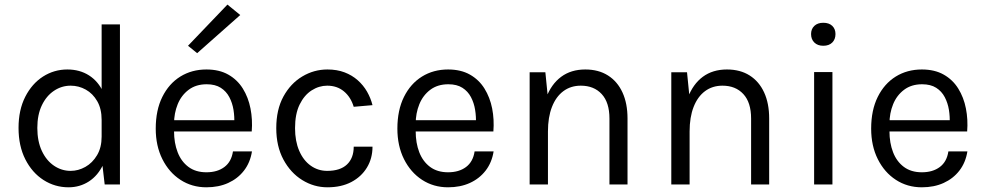

<svg xmlns="http://www.w3.org/2000/svg" viewBox="-20 -786 4194 818"><path d="M272 12Q214 12 165.5 -19Q117 -50 88 -107Q59 -164 59 -241Q59 -317.5 87.5 -373.5Q116 -429.5 163.2 -459.8Q210.5 -490 267 -490Q319.5 -490 359.2 -464.8Q399 -439.5 421 -391.2Q443 -343 443 -275H413Q413 -322.5 394.2 -355Q375.5 -387.5 345.5 -404.2Q315.5 -421 281 -421Q242.5 -421 210 -399.2Q177.5 -377.5 158.2 -337.2Q139 -297 139 -241Q139 -184.5 158.2 -143.2Q177.5 -102 210 -80Q242.5 -58 281 -58Q313.5 -58 343.8 -75Q374 -92 393.5 -124.8Q413 -157.5 413 -204H443Q443 -134.5 420.2 -86.2Q397.5 -38 358.8 -13Q320 12 272 12ZM426 0 413 -112V-682H491V0Z M859.5 12Q797.5 12 748.8 -19.8Q700 -51.5 671.8 -108Q643.5 -164.5 643.5 -238Q643.5 -316.5 671.5 -373Q699.5 -429.5 748.2 -459.8Q797 -490 859.5 -490Q914 -490 952.5 -468.2Q991 -446.5 1014.5 -408.8Q1038 -371 1047.2 -323.8Q1056.5 -276.5 1052.5 -226H706.5V-274H1001L978 -259Q979.5 -288.5 974.8 -318Q970 -347.5 957 -372.2Q944 -397 920.5 -412Q897 -427 860.5 -427Q815 -427 783.8 -403.5Q752.5 -380 737 -341.8Q721.5 -303.5 721.5 -259V-227Q721.5 -177 736.8 -137.5Q752 -98 782.8 -75Q813.5 -52 859.5 -52Q906 -52 936 -74.5Q966 -97 972.5 -141H1053.5Q1046 -93.5 1019.5 -59.2Q993 -25 952.2 -6.5Q911.5 12 859.5 12ZM820 -559.5 781 -591 949 -766.5 1003.5 -722Z M1375 12Q1317.5 12 1267.8 -18.8Q1218 -49.5 1187.5 -106.2Q1157 -163 1157 -240Q1157 -319 1187.5 -374.8Q1218 -430.5 1267.8 -460.2Q1317.5 -490 1375 -490Q1415.5 -490 1447.8 -477.8Q1480 -465.5 1504 -444.2Q1528 -423 1543.8 -395.5Q1559.5 -368 1567 -338L1487 -331Q1474.5 -372.5 1445.2 -396.8Q1416 -421 1374 -421Q1339 -421 1307.5 -400.8Q1276 -380.5 1256.5 -340.5Q1237 -300.5 1237 -240Q1237 -184.5 1254.8 -143.5Q1272.5 -102.5 1303.8 -80.2Q1335 -58 1374 -58Q1429.5 -58 1458.2 -85.2Q1487 -112.5 1487 -161H1567Q1567 -111 1543.2 -72Q1519.5 -33 1476.8 -10.5Q1434 12 1375 12Z M1889 12Q1827 12 1778.2 -19.8Q1729.5 -51.5 1701.2 -108Q1673 -164.5 1673 -238Q1673 -316.5 1701 -373Q1729 -429.5 1777.8 -459.8Q1826.5 -490 1889 -490Q1943.5 -490 1982 -468.2Q2020.5 -446.5 2044 -408.8Q2067.5 -371 2076.8 -323.8Q2086 -276.5 2082 -226H1736V-274H2030.5L2007.5 -259Q2009 -288.5 2004.2 -318Q1999.5 -347.5 1986.5 -372.2Q1973.5 -397 1950 -412Q1926.5 -427 1890 -427Q1844.5 -427 1813.2 -403.5Q1782 -380 1766.5 -341.8Q1751 -303.5 1751 -259V-227Q1751 -177 1766.2 -137.5Q1781.5 -98 1812.2 -75Q1843 -52 1889 -52Q1935.5 -52 1965.5 -74.5Q1995.5 -97 2002 -141H2083Q2075.5 -93.5 2049 -59.2Q2022.5 -25 1981.8 -6.5Q1941 12 1889 12Z M2576.5 0V-281Q2576.5 -349.5 2543.5 -385.2Q2510.5 -421 2454.5 -421Q2411.5 -421 2380 -397.5Q2348.5 -374 2331.5 -330.2Q2314.5 -286.5 2314.5 -226H2284.5Q2284.5 -309.5 2306.5 -368.5Q2328.5 -427.5 2370.8 -458.8Q2413 -490 2473.5 -490Q2530 -490 2570.2 -464.5Q2610.5 -439 2632 -392.2Q2653.5 -345.5 2653.5 -281V0ZM2236.5 0V-478H2303.5L2314.5 -368V0Z M3180 0V-281Q3180 -349.5 3147 -385.2Q3114 -421 3058 -421Q3015 -421 2983.5 -397.5Q2952 -374 2935 -330.2Q2918 -286.5 2918 -226H2888Q2888 -309.5 2910 -368.5Q2932 -427.5 2974.2 -458.8Q3016.5 -490 3077 -490Q3133.5 -490 3173.8 -464.5Q3214 -439 3235.5 -392.2Q3257 -345.5 3257 -281V0ZM2840 0V-478H2907L2918 -368V0Z M3487.5 -591Q3463.5 -591 3449.5 -604.8Q3435.5 -618.5 3435.5 -641Q3435.5 -662.5 3449.5 -675.8Q3463.5 -689 3487.5 -689Q3512 -689 3525.8 -675.8Q3539.5 -662.5 3539.5 -641Q3539.5 -618.5 3525.8 -604.8Q3512 -591 3487.5 -591ZM3448.5 0V-479H3526.5V0Z M3907.5 12Q3845.5 12 3796.8 -19.8Q3748 -51.5 3719.8 -108Q3691.5 -164.5 3691.5 -238Q3691.5 -316.5 3719.5 -373Q3747.5 -429.5 3796.2 -459.8Q3845 -490 3907.5 -490Q3962 -490 4000.5 -468.2Q4039 -446.5 4062.5 -408.8Q4086 -371 4095.2 -323.8Q4104.5 -276.5 4100.5 -226H3754.5V-274H4049L4026 -259Q4027.5 -288.5 4022.8 -318Q4018 -347.5 4005 -372.2Q3992 -397 3968.5 -412Q3945 -427 3908.5 -427Q3863 -427 3831.8 -403.5Q3800.5 -380 3785 -341.8Q3769.5 -303.5 3769.5 -259V-227Q3769.5 -177 3784.8 -137.5Q3800 -98 3830.8 -75Q3861.5 -52 3907.5 -52Q3954 -52 3984 -74.5Q4014 -97 4020.5 -141H4101.5Q4094 -93.5 4067.5 -59.2Q4041 -25 4000.2 -6.5Q3959.5 12 3907.5 12Z"/></svg>

Font: Karla ExtraLight
Style: Regular
Weight: 400
Version: Version 2.001